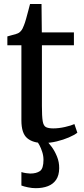

<svg xmlns="http://www.w3.org/2000/svg" viewBox="-20 -718 426 978"><path d="M201 10.5Q147.5 10.5 118.2 -14.5Q89 -39.5 89 -104.5V-487.5H17.5V-532.5Q27 -535.5 39 -538.5Q51 -541.5 61.5 -544.8Q72 -548 77 -551.5Q83 -556 87.2 -561Q91.5 -566 95 -572.8Q98.5 -579.5 102 -589Q107 -601 113 -622.5Q119 -644 124.5 -665Q130 -686 133 -697.5H191.5L193 -553H356.5V-487.5H193.5V-178.5Q193.5 -125 197.5 -101Q201.5 -77 214.2 -70.5Q227 -64 251.5 -64Q279.5 -64 311.2 -71.2Q343 -78.5 359 -86L374 -42Q358.5 -30 330.8 -18Q303 -6 269 2.2Q235 10.5 201 10.5ZM162 240.5Q143 240.5 122.5 236.2Q102 232 89 227V158.5Q99.5 162 113.2 164Q127 166 134 166Q165 166 183.2 153.5Q201.5 141 201.5 96Q201.5 76 195.2 56.2Q189 36.5 180.8 21.2Q172.5 6 167.5 -1L198 -6L216.5 -1Q227 8.5 242.8 29.5Q258.5 50.5 270.2 79Q282 107.5 281.5 139.5Q281 175.5 265.8 197.8Q250.5 220 224 230.2Q197.5 240.5 162 240.5Z"/></svg>

Font: Merriweather 24pt
Style: Regular
Weight: 400
Designer: Eben Sorkin
Foundry: Eben Sorkin
Version: Version 2.100